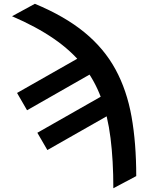

<svg xmlns="http://www.w3.org/2000/svg" viewBox="-20 -788 787 1021"><path d="M44 -701.7 165.5 -767.8Q324.6 -701.7 429.2 -615.9Q533.7 -530.2 594.1 -419.2Q654.5 -308.2 679.5 -167.8Q704.5 -27.3 704.5 148.4L582.7 213.1Q582.7 65.3 567.8 -53.6Q552.9 -172.6 517.4 -268.3Q481.9 -364 420.3 -441.2Q358.7 -518.5 266 -582.2Q173.3 -646 44 -701.7ZM510.3 -422.2 123.9 -201.7 70.7 -293.7 456.7 -513.1ZM618.3 -209.9 231.9 9.9 178.6 -82 564.6 -301.5Z"/></svg>

Font: InterMG SemiBold
Style: Regular
Weight: 600
Designer: Rasmus Andersson
Foundry: rsms
Version: Version 3.019;December 26, 2023;FontCreator 15.0.0.2955 64-b